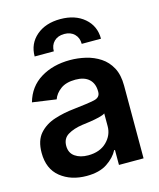

<svg xmlns="http://www.w3.org/2000/svg" viewBox="-115 -838 769 931"><g transform="rotate(-15 270.0 -373.0)"><path d="M204.6 11.2Q126 11.2 73.7 -30.8Q21.5 -72.8 21.5 -153.3Q21.5 -214.8 51.3 -248.8Q81.1 -282.7 128.4 -298.1Q175.8 -313.5 228.5 -318.8Q300.8 -326.7 332 -333.5Q363.3 -340.3 363.3 -368.2V-370.6Q363.3 -410.2 339.6 -432.1Q315.9 -454.1 271.5 -454.1Q224.1 -454.1 196.5 -433.6Q168.9 -413.1 159.2 -385.3L39.6 -402.3Q60.5 -476.6 122.6 -514.6Q184.6 -552.7 270.5 -552.7Q309.6 -552.7 348.9 -543.5Q388.2 -534.2 420.7 -512.9Q453.1 -491.7 472.7 -455.6Q492.2 -419.4 492.2 -365.2V0H368.7V-75.2H364.7Q347.2 -41 307.9 -14.9Q268.6 11.2 204.6 11.2ZM237.3 -83.5Q295.9 -83.5 330.1 -116.9Q364.3 -150.4 364.3 -195.8V-259.8Q356 -253.4 334 -248Q312 -242.7 287.6 -239Q263.2 -235.4 246.1 -233.4Q203.1 -227.1 174.3 -209.7Q145.5 -192.4 145.5 -155.3Q145.5 -119.6 171.4 -101.6Q197.3 -83.5 237.3 -83.5ZM109.9 -613.8Q109.9 -677.7 156 -717.3Q202.1 -756.8 276.4 -756.8Q350.6 -756.8 396.7 -717.3Q442.9 -677.7 442.9 -613.8H346.2Q346.2 -644.5 327.1 -663.3Q308.1 -682.1 276.4 -682.1Q244.1 -682.1 225.1 -663.3Q206.1 -644.5 206.1 -613.8Z"/></g></svg>

Font: Inter Tight SemiBold
Style: Regular
Weight: 600
Designer: Rasmus Andersson
Foundry: rsms
Version: Version 3.004; ttfautohint (v1.8.4.7-5d5b)